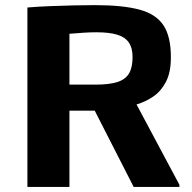

<svg xmlns="http://www.w3.org/2000/svg" viewBox="-20 -736 755 756"><path d="M87.9 0V-706.5Q129.9 -710 178 -711.9Q226.1 -713.9 271.7 -714.8Q317.4 -715.8 353 -715.8Q463.9 -715.8 529.5 -698Q595.2 -680.2 624.3 -635.3Q653.3 -590.3 652.8 -509.3Q652.8 -451.7 633.8 -414.6Q614.7 -377.4 584.2 -356.4Q553.7 -335.4 517.6 -324.7L686.5 -8.3V0H506.3L353 -300.3H253.4V0ZM253.4 -402.8H356.4Q410.6 -402.8 442.4 -413.1Q474.1 -423.3 488 -446.8Q502 -470.2 502 -511.2Q502 -547.4 487.1 -568.8Q472.2 -590.3 440.9 -599.6Q409.7 -608.9 359.9 -608.9Q335.9 -608.9 309.1 -607.2Q282.2 -605.5 253.4 -603Z"/></svg>

Font: Comme
Style: Bold
Weight: 700
Version: Version 1.000;gftools[0.9.27]